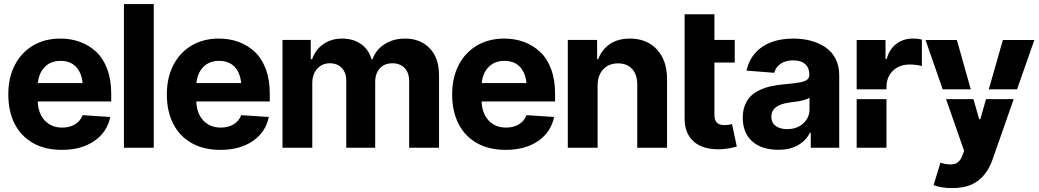

<svg xmlns="http://www.w3.org/2000/svg" viewBox="-20 -748 5258 972"><path d="M293 10.7Q208.5 10.7 147.9 -23.4Q86.9 -57.6 54.4 -120.8Q22 -184.1 22 -270.5Q22 -354.5 54.7 -418Q87.4 -481.9 147 -517.3Q206.5 -552.7 285.6 -552.7Q338.9 -552.7 384.5 -536.1Q430.2 -519.5 466.1 -486.6Q502 -453.6 522.5 -399.4Q543 -345.2 543 -275.4V-234.4H82V-327.6H469.7L399.4 -303.2Q399.4 -367.7 370.1 -403.8Q340.8 -439.9 286.6 -439.9Q232.9 -439.9 201.9 -403.8Q170.9 -367.7 170.9 -309.1V-243.2Q170.9 -177.7 204.8 -139.9Q238.8 -102.1 294.9 -102.1Q333 -102.1 360.1 -118.7Q387.2 -135.3 398.4 -165L538.1 -155.8Q522.5 -79.1 457.3 -34.2Q392.1 10.7 293 10.7Z M607.4 -727.5H758.3V0H607.4Z M1095.7 10.7Q1011.2 10.7 950.7 -23.4Q889.6 -57.6 857.2 -120.8Q824.7 -184.1 824.7 -270.5Q824.7 -354.5 857.4 -418Q890.1 -481.9 949.7 -517.3Q1009.3 -552.7 1088.4 -552.7Q1141.6 -552.7 1187.3 -536.1Q1232.9 -519.5 1268.8 -486.6Q1304.7 -453.6 1325.2 -399.4Q1345.7 -345.2 1345.7 -275.4V-234.4H884.8V-327.6H1272.5L1202.1 -303.2Q1202.1 -367.7 1172.9 -403.8Q1143.6 -439.9 1089.4 -439.9Q1035.6 -439.9 1004.6 -403.8Q973.6 -367.7 973.6 -309.1V-243.2Q973.6 -177.7 1007.6 -139.9Q1041.5 -102.1 1097.7 -102.1Q1135.7 -102.1 1162.8 -118.7Q1189.9 -135.3 1201.2 -165L1340.8 -155.8Q1325.2 -79.1 1260 -34.2Q1194.8 10.7 1095.7 10.7Z M1561 0H1410.2V-545.9H1553.2V-448.7H1560.1Q1577.6 -497.6 1617.7 -525.1Q1657.7 -552.7 1712.4 -552.7Q1768.1 -552.7 1807.6 -524.9Q1847.2 -497.1 1860.4 -448.7H1866.2Q1882.8 -496.1 1927 -524.4Q1971.2 -552.7 2030.3 -552.7Q2107.9 -552.7 2155.3 -503.7Q2202.6 -454.6 2202.6 -367.2V0H2051.3V-336.9Q2051.3 -380.9 2027.8 -404.3Q2004.4 -427.7 1966.8 -427.7Q1926.3 -427.7 1902.8 -401.9Q1879.4 -376 1879.4 -333V0H1732.9V-340.8Q1732.9 -380.4 1710 -404.1Q1687 -427.7 1649.9 -427.7Q1610.8 -427.7 1585.9 -399.9Q1561 -372.1 1561 -327.1Z M2540 10.7Q2455.6 10.7 2395 -23.4Q2334 -57.6 2301.5 -120.8Q2269 -184.1 2269 -270.5Q2269 -354.5 2301.8 -418Q2334.5 -481.9 2394 -517.3Q2453.6 -552.7 2532.7 -552.7Q2585.9 -552.7 2631.6 -536.1Q2677.2 -519.5 2713.1 -486.6Q2749 -453.6 2769.5 -399.4Q2790 -345.2 2790 -275.4V-234.4H2329.1V-327.6H2716.8L2646.5 -303.2Q2646.5 -367.7 2617.2 -403.8Q2587.9 -439.9 2533.7 -439.9Q2480 -439.9 2449 -403.8Q2418 -367.7 2418 -309.1V-243.2Q2418 -177.7 2451.9 -139.9Q2485.8 -102.1 2542 -102.1Q2580.1 -102.1 2607.2 -118.7Q2634.3 -135.3 2645.5 -165L2785.2 -155.8Q2769.5 -79.1 2704.3 -34.2Q2639.2 10.7 2540 10.7Z M3005.4 -315.4V0H2854.5V-545.9H3002.9V-448.7H3008.3Q3027.3 -498 3068.1 -525.4Q3108.9 -552.7 3168.9 -552.7Q3254.4 -552.7 3305.7 -497.6Q3356.9 -442.4 3356.9 -347.2V0H3206.1V-320.3Q3206.1 -370.1 3180.2 -398.7Q3154.3 -427.2 3108.9 -427.2Q3062.5 -427.2 3033.9 -397Q3005.4 -366.7 3005.4 -315.4Z M3522.5 -545.9H3699.7V-431.6H3522.5ZM3445.8 -147.9V-675.8H3596.7V-168Q3596.7 -140.1 3608.9 -127.4Q3621.1 -114.7 3648.4 -114.7Q3665.5 -114.7 3686 -119.6L3710 -6.3Q3661.6 7.8 3616.2 7.8Q3534.7 7.8 3490.2 -33Q3445.8 -73.7 3445.8 -147.9Z M3921.4 10.3Q3835.4 10.3 3787.8 -32.5Q3740.2 -75.2 3740.2 -152.3Q3740.2 -187.5 3751.2 -215.3Q3762.2 -243.2 3780.5 -261.2Q3798.8 -279.3 3825.9 -292Q3853 -304.7 3881.6 -311Q3910.2 -317.4 3945.3 -320.8Q3993.2 -325.2 4021.5 -329.6Q4050.8 -334 4064 -343Q4077.1 -352.1 4077.1 -369.1V-371.6Q4077.1 -405.3 4055.9 -423.8Q4034.7 -442.4 3996.1 -442.4Q3957 -442.4 3932.1 -425.3Q3907.2 -408.2 3899.4 -379.4L3759.3 -390.6Q3770.5 -441.4 3801.3 -477.1Q3866.2 -552.7 3997.1 -552.7Q4043.9 -552.7 4084.7 -541.7Q4125.5 -530.8 4158.2 -509Q4190.9 -487.3 4209.7 -451.2Q4228.5 -415 4228.5 -368.2V0H4084.5V-76.2H4080.6Q4060.1 -35.6 4019.3 -12.7Q3978.5 10.3 3921.4 10.3ZM3964.8 -94.2Q4014.2 -94.2 4046.1 -122.8Q4078.1 -151.4 4078.1 -194.8V-252.9Q4068.8 -247.1 4054.2 -242.7Q4039.6 -238.3 4028.6 -236.3Q4017.6 -234.4 3998.3 -231.9Q3979 -229.5 3973.6 -228.5Q3884.8 -215.8 3884.8 -157.2Q3884.8 -127 3906.7 -110.6Q3928.7 -94.2 3964.8 -94.2Z M4316.9 -295.9V-545.4H4462.9V-449.7H4468.8Q4482.9 -500 4519 -526.9Q4554.7 -552.7 4599.6 -552.7Q4606.4 -552.7 4624 -551.8Q4636.2 -550.3 4647 -547.4V-413.6Q4636.7 -417 4617.7 -419.4Q4600.6 -421.4 4583 -421.4Q4550.8 -421.4 4523.9 -407.2Q4497.6 -392.6 4482.4 -367.2Q4467.8 -341.8 4467.8 -308.1V-295.9ZM4316.9 0V-246.1H4467.8V0Z M4801.8 204.1Q4774.4 204.6 4748 200.2Q4723.6 196.3 4706.5 189L4740.7 76.2L4745.6 77.1Q4782.7 88.4 4810.5 82.5Q4838.4 75.7 4852.1 39.1L4860.8 15.6L4769.5 -246.1H4908.2L4937 -144.5H4942.9L4971.7 -246.1H5111.8L5004.9 59.1Q4989.3 104.5 4963.4 135.7Q4938.5 168 4897.9 186.5Q4858.4 204.1 4801.8 204.1ZM4665.5 -545.4H4824.2L4894.5 -295.9H4752.4ZM4985.8 -295.9 5057.1 -545.4H5216.3L5128.9 -295.9Z"/></svg>

Font: Inter Tight Stencil
Style: Bold
Weight: 700
Designer: Rasmus Andersson
Foundry: rsms
Version: Version 3.004;Glyphs 3.1.2 (3151)